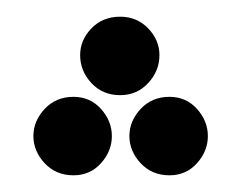

<svg xmlns="http://www.w3.org/2000/svg" viewBox="-20 -807 269 230"><path d="M124 -693Q103 -693 89.5 -707.5Q76 -722 76 -741Q76 -759 89.5 -773Q103 -787 124 -787Q144 -787 157.5 -773Q171 -759 171 -741Q171 -722 157.5 -707.5Q144 -693 124 -693ZM183 -597Q162 -597 148.5 -611.5Q135 -626 135 -644Q135 -662 148.5 -676.5Q162 -691 183 -691Q203 -691 216 -676.5Q229 -662 229 -644Q229 -626 216 -611.5Q203 -597 183 -597ZM68 -597Q47 -597 33.5 -611.5Q20 -626 20 -644Q20 -662 33.5 -676.5Q47 -691 68 -691Q88 -691 101 -676.5Q114 -662 114 -644Q114 -626 101 -611.5Q88 -597 68 -597Z"/></svg>

Font: Farlight84_Sys_V01
Style: Regular
Weight: 400
Designer: Ryoko NISHIZUKA  (kana, bopomofo & ideographs); Paul D. Hunt (Latin, Greek & Cyrillic); Sandoll Communications , Soo-you
Foundry: Adobe
Version: Version 2.004;October 29, 2024;FontCreator 14.0.0.2814 64-bi